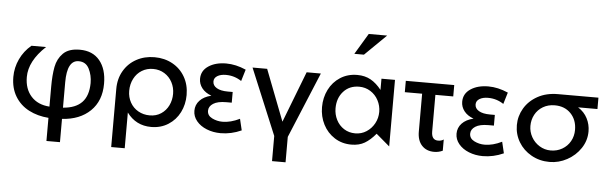

<svg xmlns="http://www.w3.org/2000/svg" viewBox="-57 -1022 4470 1414"><g transform="rotate(5 2178.5 -314.5)"><path d="M608 -273Q608 -331 584 -378.5Q560 -426 507 -426Q421 -426 421 -263V-75Q514 -82 560.5 -130.5Q607 -179 608 -273ZM37 -269Q37 -338 66.5 -401Q96 -464 150 -509H258Q136 -395 136 -277Q136 -189 185 -134.5Q234 -80 321 -74V-221Q321 -307 332.5 -368Q344 -429 385 -470Q426 -511 508 -511Q603 -511 655 -448Q707 -385 707 -277Q707 -150 629.5 -75Q552 0 421 8V180H321V9Q240 3 175.5 -30.5Q111 -64 74 -125Q37 -186 37 -269Z M1220 -247Q1220 -293 1199.5 -332Q1179 -371 1142 -394Q1105 -417 1058 -417Q1012 -417 975 -394.5Q938 -372 917 -331.5Q896 -291 896 -241Q896 -194 917.5 -155.5Q939 -117 977 -95.5Q1015 -74 1062 -74Q1110 -74 1146 -98Q1182 -122 1201 -161.5Q1220 -201 1220 -247ZM1061 -504Q1135 -504 1194 -471.5Q1253 -439 1286.5 -380.5Q1320 -322 1320 -247Q1320 -177 1290.5 -118.5Q1261 -60 1206 -25Q1151 10 1080 10Q967 10 900 -81V183H800V-247Q800 -322 834 -380.5Q868 -439 927.5 -471.5Q987 -504 1061 -504Z M1600 -74Q1660 -74 1727 -107L1747 -23Q1672 11 1593 11Q1538 11 1490.5 -8Q1443 -27 1415 -61Q1387 -95 1387 -137Q1387 -181 1417 -213Q1447 -245 1502 -258Q1456 -275 1432 -306Q1408 -337 1408 -375Q1408 -435 1460 -469.5Q1512 -504 1591 -504Q1662 -504 1737 -471L1711 -385Q1659 -420 1596 -420Q1557 -420 1532.5 -405Q1508 -390 1508 -364Q1508 -334 1537.5 -316.5Q1567 -299 1620 -299H1656V-220H1616Q1552 -220 1519.5 -199Q1487 -178 1487 -146Q1487 -110 1523 -92Q1559 -74 1600 -74Z M2089 -5 2291 -491H2186L2040 -113L1894 -491H1786L1989 -3V183H2089Z M2581 -419Q2627 -419 2664.5 -395.5Q2702 -372 2723 -332Q2744 -292 2744 -247Q2744 -201 2722.5 -161.5Q2701 -122 2664 -98Q2627 -74 2581 -74Q2534 -74 2497.5 -97.5Q2461 -121 2441 -160.5Q2421 -200 2421 -246Q2421 -321 2465 -370Q2509 -419 2581 -419ZM2839 -492H2739V-409Q2702 -456 2659.5 -480Q2617 -504 2560 -504Q2489 -504 2434.5 -469Q2380 -434 2350.5 -375Q2321 -316 2321 -246Q2321 -176 2351 -117.5Q2381 -59 2435.5 -24Q2490 11 2560 11Q2617 11 2658 -13Q2699 -37 2739 -85L2839 0ZM2524 -657H2595L2753 -812H2617Z M3277 -492V-408H3145V-137Q3145 -74 3194 -74Q3219 -74 3235 -86V-3Q3205 11 3172 11Q3115 11 3081 -25.5Q3047 -62 3047 -128V-408H2919V-492Z M3538 -74Q3598 -74 3665 -107L3685 -23Q3610 11 3531 11Q3476 11 3428.5 -8Q3381 -27 3353 -61Q3325 -95 3325 -137Q3325 -181 3355 -213Q3385 -245 3440 -258Q3394 -275 3370 -306Q3346 -337 3346 -375Q3346 -435 3398 -469.5Q3450 -504 3529 -504Q3600 -504 3675 -471L3649 -385Q3597 -420 3534 -420Q3495 -420 3470.5 -405Q3446 -390 3446 -364Q3446 -334 3475.5 -316.5Q3505 -299 3558 -299H3594V-220H3554Q3490 -220 3457.5 -199Q3425 -178 3425 -146Q3425 -110 3461 -92Q3497 -74 3538 -74Z M4292 -238Q4292 -170 4254 -113Q4216 -56 4154.5 -22.5Q4093 11 4025 11Q3951 11 3890.5 -23Q3830 -57 3796 -114Q3762 -171 3762 -239Q3762 -305 3796 -363Q3830 -421 3894 -456.5Q3958 -492 4044 -492H4343V-408H4200Q4246 -379 4269 -334Q4292 -289 4292 -238ZM4192 -240Q4192 -314 4147 -361Q4102 -408 4028 -408Q3979 -408 3941 -385.5Q3903 -363 3882.5 -325Q3862 -287 3862 -241Q3862 -198 3883.5 -159.5Q3905 -121 3943 -97.5Q3981 -74 4026 -74Q4073 -74 4111 -96Q4149 -118 4170.5 -156Q4192 -194 4192 -240Z"/></g></svg>

Font: Geom
Style: Regular
Weight: 400
Version: Version 1.102